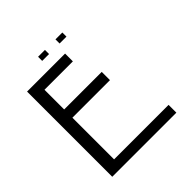

<svg xmlns="http://www.w3.org/2000/svg" viewBox="-214 -985 1158 1158"><g transform="rotate(-45 365.0 -406.0)"><path d="M414.1 -718.8V-652.3H171.9V-484.4H492.2V-414.1H171.9V-58.6H636.7V7.8H89.8V-718.8ZM492.2 -820.3V-785.2H433.6V-820.3ZM343.8 -820.3V-785.2H285.2V-820.3Z"/></g></svg>

Font: 和音 by 宁静之雨，公众号njzyshare
Style: Regular
Weight: 400
Designer: Steve Matteson
Foundry: Ascender Corporation
Version: Version 6.00;June 8, 2018;FontCreator 11.0.0.2388 32-bit